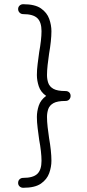

<svg xmlns="http://www.w3.org/2000/svg" viewBox="-20 -778 412 911"><path d="M90 113Q80 113 73 106.5Q66 100 66 90Q66 79 73 72.5Q80 66 90 66Q137 66 157 47Q177 28 177 -15Q177 -35 174 -61.5Q171 -88 166 -114Q162 -143 158.5 -171Q155 -199 155 -223Q155 -250 164 -277Q173 -304 199 -323Q173 -341 164 -368.5Q155 -396 155 -422Q155 -446 158.5 -474Q162 -502 166 -531Q171 -558 174 -584Q177 -610 177 -630Q177 -673 157 -692Q137 -711 90 -711Q80 -711 73 -718Q66 -725 66 -735Q66 -745 73 -751.5Q80 -758 90 -758Q146 -758 174.5 -738Q203 -718 213.5 -688.5Q224 -659 224 -630Q224 -608 221 -580Q218 -552 213 -524Q209 -497 206 -470Q203 -443 203 -422Q203 -402 209 -384.5Q215 -367 233.5 -356.5Q252 -346 291 -346Q302 -346 308.5 -339.5Q315 -333 315 -323Q315 -313 308.5 -306Q302 -299 291 -299Q252 -299 233.5 -288.5Q215 -278 209 -260.5Q203 -243 203 -223Q203 -202 206 -175Q209 -148 213 -122Q218 -94 221 -66Q224 -38 224 -15Q224 14 213.5 43.5Q203 73 174.5 93Q146 113 90 113Z"/></svg>

Font: Zen Kurenaido
Style: Regular
Weight: 400
Designer: Yoshimichi Ohira
Foundry: Positype
Version: Version 1.001